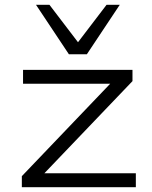

<svg xmlns="http://www.w3.org/2000/svg" viewBox="-20 -780 632 800"><path d="M71 0V-46L462 -455L465 -431H76V-489H532V-442L140 -32L137 -58H546V0ZM267 -554 130 -760H186L305 -604L424 -760H479L342 -554Z"/></svg>

Font: Nunito Sans 10pt Expanded Light
Style: Regular
Weight: 300
Width: 7
Designer: Vernon Adams
Foundry: Vernon Adams
Version: Version 3.101;gftools[0.9.27]